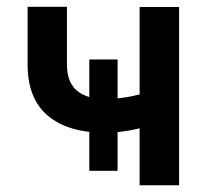

<svg xmlns="http://www.w3.org/2000/svg" viewBox="-20 -550 613 570"><path d="M290 -156.2Q182.1 -156.2 122.1 -206.5Q62 -256.8 62 -358.4V-529.8H178.7V-359.9Q178.7 -305.2 208.5 -280.8Q238.3 -256.3 290 -256.3Q335 -256.3 374.8 -265.1Q414.6 -273.9 457 -289.1V-189Q434.6 -180.2 407.7 -172.6Q380.9 -165 351.3 -160.6Q321.8 -156.2 290 -156.2ZM394.5 0V-529.3H511.7V0ZM245.1 -43V-373.5H329.1V-43Z"/></svg>

Font: Inter Cardless Tabular Medium
Style: Regular
Weight: 500
Designer: Rasmus Andersson
Foundry: rsms
Version: Version 4.000;git-4fc901f